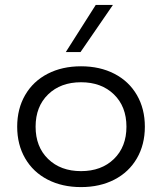

<svg xmlns="http://www.w3.org/2000/svg" viewBox="-20 -752 660 782"><path d="M570 -236Q570 -163 537.5 -107Q505 -51 446 -20.5Q387 10 310 10Q233 10 174 -20.5Q115 -51 82.5 -107Q50 -163 50 -236Q50 -309 82.5 -365Q115 -421 174 -451.5Q233 -482 310 -482Q387 -482 446 -451.5Q505 -421 537.5 -365Q570 -309 570 -236ZM495 -236Q495 -318 444 -367.5Q393 -417 310 -417Q227 -417 176 -367.5Q125 -318 125 -236Q125 -154 176 -104.5Q227 -55 310 -55Q393 -55 444 -104.5Q495 -154 495 -236ZM370 -732H440L308 -540H248Z"/></svg>

Font: Madhuban Light
Style: Regular
Weight: 300
Designer: jaikishan Patel
Foundry: MagicType
Version: Version 1.000